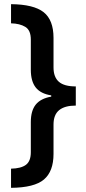

<svg xmlns="http://www.w3.org/2000/svg" viewBox="-20 -739 415 922"><path d="M33 71Q81 70 104.5 52.5Q128 35 128 -8V-153Q128 -207 151.5 -236.5Q175 -266 226 -275V-281Q175 -289 151.5 -319Q128 -349 128 -404V-549Q128 -594 101.5 -610Q75 -626 33 -627V-719Q142 -718 189.5 -680.5Q237 -643 237 -557V-415Q237 -369 262.5 -346.5Q288 -324 344 -324V-232Q291 -232 264 -210Q237 -188 237 -141V0Q237 84 191 123Q145 162 33 163Z"/></svg>

Font: Noto Sans Lao Looped Condensed SemiBold
Style: Regular
Weight: 600
Width: 3
Designer: Mark Frömberg, Ben Mitchell
Foundry: The Fontpad Ltd
Version: Version 1.002; ttfautohint (v1.8.4.7-5d5b)